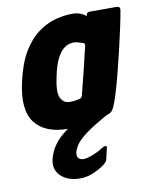

<svg xmlns="http://www.w3.org/2000/svg" viewBox="-80 -537 657 822"><g transform="rotate(-10 248.5 -126.0)"><path d="M189 6Q89 6 45 -51Q1 -108 29 -229Q46 -305 75 -353Q104 -401 140.5 -428Q177 -455 215.5 -465.5Q254 -476 291 -476Q312 -476 328 -469Q344 -462 349 -455L351 -461Q354 -469 358 -470.5Q362 -472 370 -472H482Q498 -472 497 -458Q493 -433 484 -390Q475 -347 463 -296.5Q451 -246 438.5 -196.5Q426 -147 414 -108Q402 -69 394 -52Q388 -39 380.5 -32.5Q373 -26 347 -18Q328 -11 284 -2.5Q240 6 189 6ZM216 -106Q225 -106 233 -107Q241 -108 248 -109.5Q255 -111 259 -112Q264 -113 266.5 -116Q269 -119 271 -126Q276 -147 281.5 -168Q287 -189 292 -209.5Q297 -230 302 -250.5Q307 -271 311.5 -290.5Q316 -310 321 -329Q323 -336 321 -340Q319 -344 314 -345Q307 -347 295.5 -350.5Q284 -354 274 -354Q264 -354 251 -349.5Q238 -345 225 -332.5Q212 -320 200 -295Q188 -270 179 -228Q163 -158 175.5 -132Q188 -106 216 -106ZM202 224Q150 224 120 196Q90 168 99 125Q107 90 127.5 62Q148 34 178.5 12Q209 -10 247 -29Q260 -35 274.5 -40Q289 -45 305 -45H376Q384 -45 383.5 -40.5Q383 -36 375 -31Q305 7 270 32.5Q235 58 222 76.5Q209 95 205 111Q201 131 211 138.5Q221 146 234 145Q249 144 274 134Q299 124 318 111Q326 106 332.5 106.5Q339 107 337 115L327 158Q326 168 318.5 176Q311 184 300 191Q275 207 251.5 215.5Q228 224 202 224Z"/></g></svg>

Font: Glory Thin ExtraBold
Style: Italic
Weight: 800
Italic angle: -12°
Version: Version 1.011